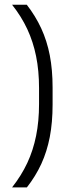

<svg xmlns="http://www.w3.org/2000/svg" viewBox="-20 -696 324 836"><path d="M150 -312.5Q150 -388 137.2 -451Q124.5 -514 98.8 -569.2Q73 -624.5 32.5 -675.5H96.5Q134.5 -626.5 159.5 -572.5Q184.5 -518.5 196.8 -455.2Q209 -392 209 -314.5V-241Q209 -163 196.8 -99.5Q184.5 -36 159.8 17.8Q135 71.5 97 120H32.5Q73 68.5 98.8 13.5Q124.5 -41.5 137.2 -104.8Q150 -168 150 -243Z"/></svg>

Font: Anek Gujarati Medium Light
Style: Regular
Weight: 300
Version: Version 1.003